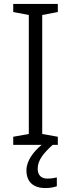

<svg xmlns="http://www.w3.org/2000/svg" viewBox="-20 -734 360 973"><path d="M171 121C171 77 202 41 247 0H273V-41L194 -55V-658L273 -673V-714H47V-673L126 -658V-55L47 -41V0H191C149 35 114 81 114 129C114 187 148 219 210 219C235 219 252 215 268 210V165C257 168 241 171 220 171C189 171 171 154 171 121Z"/></svg>

Font: Noto Sans Syriac Light
Style: Regular
Weight: 300
Designer: Patrick Giasson and the Monotype Design Team
Foundry: Monotype Imaging Inc.
Version: Version 3.000